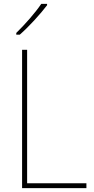

<svg xmlns="http://www.w3.org/2000/svg" viewBox="-20 -971 486 991"><path d="M223 -944V-951H193C162 -905 109 -845 64 -801V-792H82C130 -834 188 -898 223 -944ZM94 0H426V-25H120V-714H94Z"/></svg>

Font: Noto Sans Thai Looped SemiCondensed Thin
Style: Regular
Weight: 100
Width: 4
Designer: Sasikarn Vongin, Ben Mitchell
Foundry: The Fontpad Ltd
Version: Version 1.001